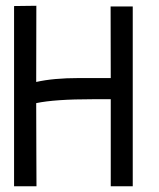

<svg xmlns="http://www.w3.org/2000/svg" viewBox="-20 -653 558 673"><path d="M107.4 -632.8 106.9 -365.7Q167 -379.4 256.8 -379.4H368.2Q368.2 -453.1 367.9 -525.4Q367.7 -597.7 367.7 -630.4H445.3V0H368.2V-305.2H305.2Q171.4 -305.2 106.9 -291.5Q106.9 -197.8 107.4 -116Q107.9 -34.2 107.9 0H29.3V-631.8Z"/></svg>

Font: FantasqueSansM Nerd Font
Style: Regular
Weight: 400
Monospace: yes
Designer: Jany Belluz
Version: Version 1.8.0 ; ttfautohint (v1.8.2);Nerd Fonts 3.4.0